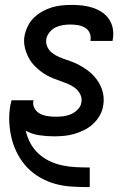

<svg xmlns="http://www.w3.org/2000/svg" viewBox="-20 -548 540 783"><path d="M345 215Q309 215 274 213Q239 211 206 202Q173 193 143.5 176Q114 159 91.5 135.5Q69 112 53 82.5Q37 53 28.5 20.5Q20 -12 18 -47Q16 -82 22 -118Q23 -123 24.5 -128Q26 -133 27 -139H117L116 -136Q113 -119 121.5 -105Q130 -91 143.5 -84Q157 -77 174 -74.5Q191 -72 208 -72Q223 -72 239 -74Q255 -76 270 -82.5Q285 -89 297.5 -102Q310 -115 312 -131Q315 -148 307.5 -163Q300 -178 287.5 -188Q275 -198 260 -204.5Q245 -211 229 -216.5Q213 -222 198 -228Q183 -234 169 -242Q155 -250 142.5 -260Q130 -270 119 -281.5Q108 -293 100 -307Q92 -321 86.5 -336Q81 -351 79 -368Q77 -385 80 -402Q84 -422 93.5 -441.5Q103 -461 118.5 -476Q134 -491 153 -501.5Q172 -512 192 -518Q212 -524 232.5 -526Q253 -528 273 -528Q295 -528 316.5 -525.5Q338 -523 358 -516.5Q378 -510 395.5 -498.5Q413 -487 424.5 -470Q436 -453 440 -431.5Q444 -410 440 -388L439 -381H349V-384Q352 -400 345.5 -414Q339 -428 326 -435.5Q313 -443 297.5 -445.5Q282 -448 266 -448Q252 -448 236.5 -445.5Q221 -443 207 -436.5Q193 -430 182.5 -417Q172 -404 169 -390Q166 -372 173 -357Q180 -342 193 -332Q206 -322 221 -315.5Q236 -309 251.5 -304Q267 -299 282.5 -292.5Q298 -286 311.5 -278Q325 -270 338 -260.5Q351 -251 362 -239Q373 -227 381.5 -213.5Q390 -200 395.5 -184.5Q401 -169 402.5 -152Q404 -135 401 -118Q398 -97 387 -77.5Q376 -58 360 -43Q344 -28 324 -18Q304 -8 283.5 -2Q263 4 242 6Q221 8 200 8Q170 8 140 3.5Q110 -1 85 -15Q91 12 104 36Q117 60 136.5 78Q156 96 180.5 108Q205 120 232 126Q259 132 287.5 133.5Q316 135 345 135H346V215Z"/></svg>

Font: Iosevka Medium Oblique
Style: Regular
Weight: 500
Italic angle: -9°
Monospace: yes
Designer: Belleve Invis
Foundry: Belleve Invis
Version: Version 32.5.0; ttfautohint (v1.8.4)